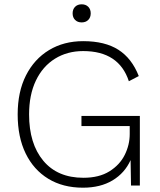

<svg xmlns="http://www.w3.org/2000/svg" viewBox="-20 -861 742 891"><path d="M365 10Q272 10 204 -31.5Q136 -73 99 -149Q62 -225 62 -330Q62 -435 100.5 -511Q139 -587 207.5 -628.5Q276 -670 366 -670Q467 -670 529.5 -630Q592 -590 624 -508L578 -484Q532 -624 366 -624Q292 -624 235 -588.5Q178 -553 146.5 -487Q115 -421 115 -330Q115 -194 181 -115Q247 -36 367 -36Q440 -36 488 -66Q536 -96 559 -142.5Q582 -189 582 -239V-276H358V-323H629V0H588L586 -118Q559 -58 502.5 -24Q446 10 365 10ZM359 -841Q378 -841 389.5 -829.5Q401 -818 401 -799Q401 -780 389.5 -768.5Q378 -757 359 -757Q340 -757 328.5 -768.5Q317 -780 317 -799Q317 -818 328.5 -829.5Q340 -841 359 -841Z"/></svg>

Font: Work Sans Light
Style: Regular
Weight: 300
Designer: Wei Huang
Foundry: Wei Huang
Version: Version 2.012; ttfautohint (v1.8.3)